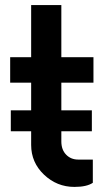

<svg xmlns="http://www.w3.org/2000/svg" viewBox="-20 -725 420 755"><path d="M347.5 -400H221.2V-291.2H341.2V-208.8H221.2V-168.8Q221.2 -136.2 240 -116.9Q258.8 -97.5 287.5 -97.5H345V-6.2Q321.2 10 272.5 10Q203.8 10 153.1 -38.1Q102.5 -86.2 102.5 -155V-208.8H22.5V-291.2H102.5V-400H20V-500H102.5V-705H221.2V-500H347.5Z"/></svg>

Font: Now Alt Medium
Style: Regular
Weight: 500
Designer: Alfredo Marco Pradil
Foundry: Alfredo Marco Pradil
Version: Version 1.002;PS 001.002;hotconv 1.0.88;makeotf.lib2.5.64775